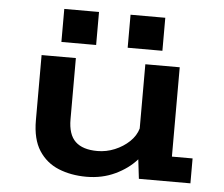

<svg xmlns="http://www.w3.org/2000/svg" viewBox="-51 -768 978 837"><g transform="rotate(5 437.5 -350.0)"><path d="M356.5 11Q289 11 234.5 -11.2Q180 -33.5 148 -83Q116 -132.5 116 -215.5V-500.5H266V-233Q266 -166 298 -135.5Q330 -105 394.5 -105Q433.5 -105 470.2 -120.2Q507 -135.5 534 -161.2Q561 -187 570 -219V-500H720.5V-109H811V0H585.5L575.5 -84.5Q538.5 -42.5 481.8 -15.8Q425 11 356.5 11ZM197 -709.5H349V-565H197ZM487 -709.5H639V-565H487Z"/></g></svg>

Font: Trispace SemiExpanded SemiBold
Style: Regular
Weight: 600
Width: 6
Designer: Tyler Finck
Foundry: Etcetera Type Company
Version: Version 1.210; ttfautohint (v1.8.3)